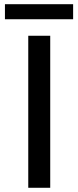

<svg xmlns="http://www.w3.org/2000/svg" viewBox="-20 -889 371 909"><path d="M113.8 0V-719.7H217.8V0ZM3.4 -797.9V-869.1H326.2V-797.9Z"/></svg>

Font: Reddit Sans Medium
Style: Regular
Weight: 500
Designer: Stephen Hutchings
Foundry: Reddit
Version: Version 1.014